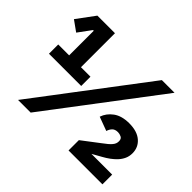

<svg xmlns="http://www.w3.org/2000/svg" viewBox="-149 -928 1158 1158"><g transform="rotate(45 429.5 -349.0)"><path d="M834 0H545V-88L654 -171Q673 -185 685.5 -195.5Q698 -206 706 -215.5Q714 -225 717.5 -234Q721 -243 721 -254V-255Q721 -275 706.5 -282Q692 -289 678 -289Q653 -289 640.5 -275.5Q628 -262 623 -244L534 -277Q548 -319 586.5 -347Q625 -375 688 -375Q756 -375 793 -343Q830 -311 830 -261Q830 -235 820.5 -214Q811 -193 795 -175.5Q779 -158 758.5 -143Q738 -128 716 -116L657 -83H834ZM114 0 643 -698H751L222 0ZM49 -329V-408H142V-618H136L75 -535L8 -583L93 -698H243V-408H324V-329Z"/></g></svg>

Font: IBMPlexSans-Bold
Style: Bold
Weight: 700
Designer: Mike Abbink, Paul van der Laan, Pieter van Rosmalen
Foundry: Bold Monday
Version: Version 3.1